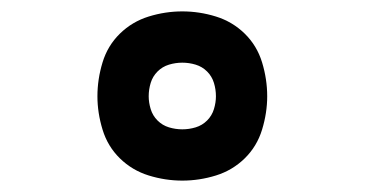

<svg xmlns="http://www.w3.org/2000/svg" viewBox="-20 -814 640 337"><path d="M300 -497Q270 -497 241 -506Q212 -515 190.5 -536Q169 -557 160 -586.5Q151 -616 151 -645Q151 -675 160 -704.5Q169 -734 190.5 -755Q212 -776 241 -785Q270 -794 300 -794Q330 -794 359 -785Q388 -776 409.5 -755Q431 -734 440 -704.5Q449 -675 449 -645Q449 -616 440 -586.5Q431 -557 409.5 -536Q388 -515 359 -506Q330 -497 300 -497ZM300 -587Q312 -587 323.5 -590.5Q335 -594 343.5 -602.5Q352 -611 355.5 -622.5Q359 -634 359 -645Q359 -657 355.5 -668.5Q352 -680 343.5 -688.5Q335 -697 323.5 -700.5Q312 -704 300 -704Q288 -704 276.5 -700.5Q265 -697 256.5 -688.5Q248 -680 244.5 -668.5Q241 -657 241 -645Q241 -634 244.5 -622.5Q248 -611 256.5 -602.5Q265 -594 276.5 -590.5Q288 -587 300 -587Z"/></svg>

Font: Iosevka Custom SmBdEx
Style: Regular
Weight: 600
Width: 7
Monospace: yes
Designer: Belleve Invis
Foundry: Belleve Invis
Version: Version 11.2.4; ttfautohint (v1.8.4)